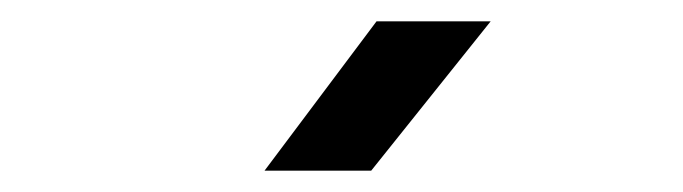

<svg xmlns="http://www.w3.org/2000/svg" viewBox="-20 -805 640 180"><path d="M228 -645H328L440 -785H333Z"/></svg>

Font: JetBrains Mono Medium
Style: Regular
Weight: 436
Monospace: yes
Designer: Philipp Nurullin, Konstantin Bulenkov
Foundry: JetBrains
Version: Version 2.305